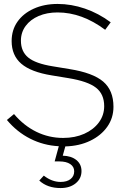

<svg xmlns="http://www.w3.org/2000/svg" viewBox="-20 -731 626 973"><path d="M287 222Q220 222 179 184L202 159Q243 191 287 191Q319 191 337.5 176.5Q356 162 356 137Q356 114 336 100.5Q316 87 280 87H257L278 10Q201 6 133.5 -28Q66 -62 15 -123L51 -153Q101 -94 164.5 -63Q228 -32 300 -32Q360 -32 407 -53Q454 -74 481 -110.5Q508 -147 508 -193Q508 -254 466.5 -286.5Q425 -319 327 -335L242 -349Q137 -366 88 -408Q39 -450 39 -523Q39 -579 68.5 -621Q98 -663 151 -687Q204 -711 272 -711Q341 -711 410 -687.5Q479 -664 541 -618L513 -580Q395 -668 272 -668Q218 -668 176 -650Q134 -632 110 -599.5Q86 -567 86 -525Q86 -470 123 -439.5Q160 -409 247 -395L332 -381Q451 -362 503 -317.5Q555 -273 555 -190Q555 -133 523.5 -88.5Q492 -44 437 -17.5Q382 9 311 11L298 58Q341 59 367 80Q393 101 393 136Q393 174 363.5 198Q334 222 287 222Z"/></svg>

Font: Red Hat Display VF
Style: Regular
Weight: 300
Designer: Pentagram, MCKL
Foundry: Pentagram, MCKL
Version: Version 1.023